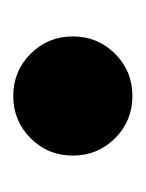

<svg xmlns="http://www.w3.org/2000/svg" viewBox="15 -225 220 290"><g transform="rotate(90 125.0 -80.0)"><path d="M125 10Q87.5 10 61.2 -16.2Q35 -42.5 35 -80Q35 -117.5 61.2 -143.8Q87.5 -170 125 -170Q162.5 -170 188.8 -143.8Q215 -117.5 215 -80Q215 -42.5 188.8 -16.2Q162.5 10 125 10Z"/></g></svg>

Font: Funnel Display Light ExtraBold
Style: Regular
Weight: 800
Version: Version 1.000